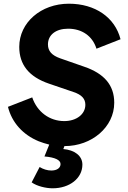

<svg xmlns="http://www.w3.org/2000/svg" viewBox="-20 -777 690 1037"><path d="M330 12C475 12 597 -90 597 -222C597 -317 543 -380 434 -417L305 -462C260 -478 239 -501 239 -537C239 -589 282 -622 348 -622C423 -622 480 -582 501 -514L631 -565C601 -683 494 -757 352 -757C201 -757 84 -655 84 -524C84 -428 136 -362 245 -325L377 -280C422 -265 441 -243 441 -211C441 -161 394 -123 327 -123C248 -123 181 -172 154 -251L23 -200C44 -115 104 -49 189 -14C207 -7 226 -1 246 4L220 68C279 73 307 88 307 109C307 130 288 144 257 144C236 144 213 137 194 125L151 208C180 229 229 240 264 240C356 240 425 186 425 112C425 64 382 33 322 28L328 12C329 12 329 12 330 12Z"/></svg>

Font: Plus Jakarta Sans ExtraBold
Style: Italic
Weight: 800
Italic angle: -8°
Designer: Gumpita Rahayu
Foundry: Tokotype
Version: Version 2.071;gftools[0.9.30]